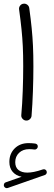

<svg xmlns="http://www.w3.org/2000/svg" viewBox="-26 -616 288 1023"><path d="M-4.9 376Q-6.8 370.1 -4.4 363.8Q-2 357.4 4.4 355.5L89.4 325.7Q59.6 320.3 41.7 299.8Q23.9 279.3 23.9 246.6Q23.9 203.1 52.2 174.8Q80.6 146.5 126.5 146.5Q134.3 146.5 144.5 147.2Q154.8 147.9 161.6 148.9Q176.3 151.9 175.3 166Q174.8 172.4 169.4 177Q164.1 181.6 157.2 180.7Q152.3 179.7 143.8 179.2Q135.3 178.7 129.4 178.7Q96.2 178.7 75.7 198.2Q55.2 217.8 55.2 248Q55.2 275.9 72.5 289.8Q89.8 303.7 119.6 303.7Q135.3 303.7 155.3 299.8Q175.3 295.9 202.6 286.6Q209.5 284.2 215.3 287.6Q221.2 291 222.7 297.4Q224.6 303.7 221.4 309.3Q218.3 314.9 212.9 316.4L15.1 385.7Q8.8 387.7 3.2 384.8Q-2.4 381.8 -4.9 376ZM75.7 -565.9Q74.2 -577.1 81.3 -586.2Q88.4 -595.2 99.1 -596.2Q110.4 -597.7 119.4 -590.8Q128.4 -584 129.9 -572.8Q138.2 -512.7 142.8 -465.6Q147.5 -418.5 149.7 -371.1Q151.9 -323.7 151.9 -261.7Q151.9 -198.2 149.4 -128.7Q147 -59.1 142.1 1.5Q141.1 12.2 132.3 19.8Q123.5 27.3 112.3 26.4Q101.6 25.4 94 16.8Q86.4 8.3 87.4 -2.4Q92.8 -63 95.2 -132.1Q97.7 -201.2 97.7 -263.7Q97.7 -323.7 95.5 -369.1Q93.3 -414.6 88.6 -460.2Q84 -505.9 75.7 -565.9Z"/></svg>

Font: Mikhak-DS1-FD Light
Style: Regular
Weight: 300
Designer: Amin Abedi
Version: Version 3.2